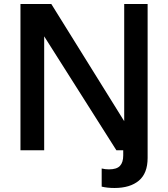

<svg xmlns="http://www.w3.org/2000/svg" viewBox="-20 -749 838 957"><path d="M82 0V-729H235.8L599.1 -145V-729H715.8V38.1Q715.8 114.7 672.1 151.4Q628.4 188 550.8 188Q514.6 188 486.8 181.2V90.8Q504.9 95.2 522.9 95.2Q561.5 95.2 577.9 77.9Q594.2 60.5 594.2 25.9V0H560.1L200.2 -567.9V0Z"/></svg>

Font: BDO Grotesk Medium
Style: Regular
Weight: 500
Designer: Deni Anggara
Foundry: Lokal Container
Version: Version 2.000